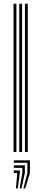

<svg xmlns="http://www.w3.org/2000/svg" viewBox="-20 -820 223 1036"><path d="M114.5 0V-800H130V0ZM53 0V-800H68.5V0ZM83.8 0V-800H99.2V0ZM106.2 196.5 127.8 113V58.5H54.5V45H141.5V113L116.5 196.5ZM86 196.5 100.5 113V85.8H54.5V72.2H114.2V113L96.2 196.5ZM66 196.5 73.2 113H54.5V99.5H87V113L76 196.5Z"/></svg>

Font: Big Shoulders Inline Display Medium
Style: Regular
Weight: 500
Designer: Patric King
Foundry: XO Type Co
Version: Version 1.000